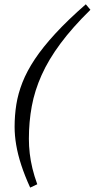

<svg xmlns="http://www.w3.org/2000/svg" viewBox="-20 -741 441 894"><path d="M401 -695.5Q317 -613 261.5 -538.2Q206 -463.5 173.8 -391.5Q141.5 -319.5 128 -246.5Q114.5 -173.5 114.5 -94.5Q114.5 -60.5 118.5 -26.2Q122.5 8 131 43.2Q139.5 78.5 153.5 117L120.5 132.5Q95 76.5 79 27.5Q63 -21.5 55.5 -65.8Q48 -110 48 -150.5Q48 -203.5 56 -254.2Q64 -305 84.5 -357.2Q105 -409.5 142.2 -465.5Q179.5 -521.5 237.8 -584.8Q296 -648 379.5 -721Z"/></svg>

Font: Newsreader
Style: Italic
Weight: 400
Italic angle: -17°
Designer: Hugues Gentile
Foundry: Production Type
Version: Version 1.003